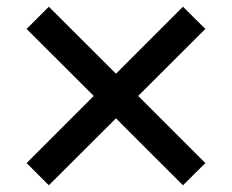

<svg xmlns="http://www.w3.org/2000/svg" viewBox="-20 -571 698 578"><path d="M598.1 -483.9 396 -282.2 598.1 -80.1 530.8 -13.2 329.1 -214.8 127 -13.2 60.1 -80.1 262.2 -282.2 60.1 -483.9 127 -550.8 329.1 -349.1 530.8 -550.8Z"/></svg>

Font: Aldrich [RUS by Daymarius]
Style: Regular
Weight: 400
Designer: Matthew Desmond
Foundry: Matthew Desmond
Version: Version 1.002 August 24, 2018